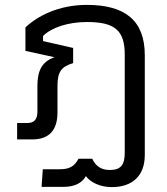

<svg xmlns="http://www.w3.org/2000/svg" viewBox="-20 -570 682 785"><path d="M572 64V-344C572 -486 492 -550 335 -550C220 -550 134 -505 84 -458V-362L203 -336C147 -317 133 -274 133 -219V-115C133 -81 120 -67 90 -67H50V0H112C179 0 215 -36 215 -110V-217C215 -275 229 -297 279 -312V-374L156 -402V-423C191 -458 260 -480 335 -480C448 -480 490 -447 490 -347V54C490 103 475 125 429 125C392 125 371 108 357 79H301C284 111 263 122 224 122H155L150 194H240C288 194 317 176 331 150C350 176 390 195 437 195C521 195 572 149 572 64Z"/></svg>

Font: Kanit Light
Style: Regular
Weight: 300
Designer: Katatrad Team
Foundry: CadsonDemak
Version: Version 1.000;PS 001.000;hotconv 1.0.88;makeotf.lib2.5.64775